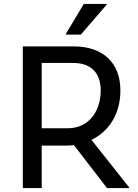

<svg xmlns="http://www.w3.org/2000/svg" viewBox="-20 -956 700 976"><path d="M522 -932V-936H406L315 -784V-780H391ZM445 -245C530 -286 592 -372 592 -496C592 -640 500 -720 356 -720H96V0H192V-216H320C332 -216 344 -217 356 -218L524 0H636V-4ZM192 -304V-636H352C436 -636 492 -592 492 -496C492 -396 436 -304 324 -304Z"/></svg>

Font: Kufam Arabic Latin Roman Normal
Style: Regular
Weight: 400
Designer: Wael Morcos & Artur Schmal
Version: Version 1.200;PS 001.200;hotconv 1.0.88;makeotf.lib2.5.64775